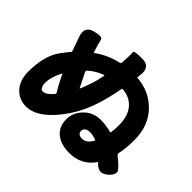

<svg xmlns="http://www.w3.org/2000/svg" viewBox="-177 -1055 1354 1354"><g transform="rotate(45 500.0 -377.5)"><path d="M649 40Q565 40 516 -0.5Q467 -41 467 -115Q467 -179 515 -229Q566 -283 643 -283Q698 -283 749 -268Q754 -267 755 -272Q760 -306 760 -347Q760 -441 713 -493Q670 -540 600 -545Q593 -546 592 -539Q573 -435 548 -359Q502 -212 408 -100Q304 24 204 24Q134 24 89 -23Q40 -73 40 -163Q40 -323 108 -413Q134 -448 157 -475Q160 -479 154 -496L121 -588Q92 -669 166 -689Q239 -709 244 -682Q249 -655 271 -586Q273 -581 277 -584Q357 -641 451 -662Q462 -664 463 -676Q465 -712 466 -753Q466 -764 464.5 -780Q463 -796 545 -795Q627 -794 616 -707L613 -680Q612 -675 617 -675Q745 -665 828 -577Q911 -489 911 -352Q911 -266 898 -210Q895 -195 907 -186Q950 -154 976.5 -121.5Q1003 -89 949 -43Q894 3 843 -56Q840 -60 837 -56Q771 40 649 40ZM716 -149Q718 -153 713 -155Q681 -168 649 -168Q627 -168 613 -157.5Q599 -147 599 -131Q599 -95 643 -95Q687 -95 716 -149ZM214 -135Q243 -135 285 -183Q292 -191 286 -200Q266 -230 244 -275L222 -320Q220 -324 218 -320Q180 -249 180 -191Q180 -168 184 -160.5Q188 -153 192.5 -144Q197 -135 214 -135ZM379 -336Q381 -332 383 -337L391 -357Q406 -395 419 -434Q427 -459 439 -520Q440 -525 435 -523Q376 -502 329 -460Q321 -452 326 -442Z"/></g></svg>

Font: Resource Han Rounded JP Heavy
Style: Regular
Weight: 900
Designer: Cyano Hao (round all glyphs); Ryoko NISHIZUKA 西塚涼子 (kana, bopomofo & ideographs); Paul D. Hunt (Latin, Greek & Cyrillic)
Foundry: Cyano Hao
Version: 0.990